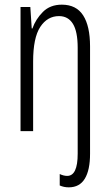

<svg xmlns="http://www.w3.org/2000/svg" viewBox="-20 -562 472 823"><path d="M275 241Q264 241 254.5 239Q245 237 236 233V184Q253 192 268 192Q313 192 313 97V-357Q313 -427 292.5 -460Q272 -493 233 -493Q183 -493 152.5 -446.5Q122 -400 122 -298V0H68V-532H110L116 -440H119Q133 -480 164 -511Q195 -542 245 -542Q307 -542 336.5 -496Q366 -450 366 -363V97Q366 167 343.5 204Q321 241 275 241Z"/></svg>

Font: Noto Sans Sinhala UI ExtraCondensed Light
Style: Regular
Weight: 300
Width: 2
Designer: Jelle Bosma - Monotype Design Team
Foundry: Monotype Imaging Inc.
Version: Version 2.006; ttfautohint (v1.8.4.7-5d5b)